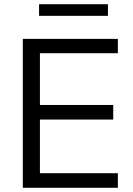

<svg xmlns="http://www.w3.org/2000/svg" viewBox="-20 -889 628 909"><path d="M88 0ZM88 0V-705H538V-637H169V-392H516V-323H169V-69H538V0ZM165 -814V-869H491V-814Z"/></svg>

Font: Winston
Style: Regular
Weight: 400
Designer: Original fonts by Vernon Adams / Changes by Cristiano Sobral
Foundry: Original fonts by Vernon Adams / Changes by Cristiano Sobral
Version: Version 2.503;July 17, 2020;FontCreator 13.0.0.2655 64-bit